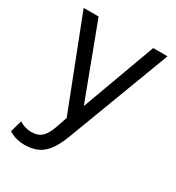

<svg xmlns="http://www.w3.org/2000/svg" viewBox="-171 -589 841 919"><g transform="rotate(30 249.0 -130.0)"><path d="M102.5 224.5Q81 224.5 59.8 219.2Q38.5 214 15.5 200L34 134.5Q49 145 66.8 150Q84.5 155 97.5 155Q137.5 155 158 135.5Q178.5 116 192.5 76L214.5 12L21.5 -485H104L257 -78.5L406 -485H485L269.5 85Q248 141 223.5 171.2Q199 201.5 169 213Q139 224.5 102.5 224.5Z"/></g></svg>

Font: Geologica Thin Roman ExtraLight
Style: Regular
Weight: 250
Version: Version 1.010;gftools[0.9.28]